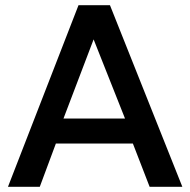

<svg xmlns="http://www.w3.org/2000/svg" viewBox="-20 -720 734 740"><path d="M10.7 0 282.6 -700H403.8L682.8 0H556.7L492.1 -166.9H195.4L133.3 0ZM224.7 -263.2H461.8L340.8 -568.2Z"/></svg>

Font: Geologica-Sharp
Style: Regular
Weight: 100
Designer: Sindre Bremnes, Frode Helland
Foundry: Monokrom Skriftforlag AS
Version: Version 1.010;gftools[0.9.28]